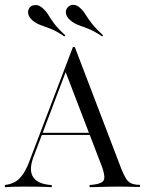

<svg xmlns="http://www.w3.org/2000/svg" viewBox="-30 -777 610 797"><path d="M108.9 -125Q89.5 -73.4 106 -44.4Q122.6 -15.3 174.2 -9.7L184.7 -8.9V0Q157.3 -1.6 124.2 -2Q91.1 -2.4 66.9 -2.4Q41.1 -2.4 22.2 -1.6Q3.2 -0.8 -9.7 0V-8.9L-0.8 -10.5Q21.8 -14.5 37.9 -25.4Q54 -36.3 68.1 -58.1Q82.3 -79.8 95.2 -116.1L272.6 -581.5H280.6L475 -72.6Q484.7 -50 492.3 -37.1Q500 -24.2 510.5 -18.1Q521 -12.1 537.1 -10.5L550.8 -9.7V-0.8Q540.3 -0.8 527.4 -1.2Q514.5 -1.6 499.2 -2Q483.9 -2.4 466.1 -2.4H460.5H462.1Q442.7 -2.4 425 -2Q407.3 -1.6 391.5 -1.2Q375.8 -0.8 363.7 -0.4Q351.6 0 341.9 0V-8.9L357.3 -10.5Q391.9 -14.5 400 -27.8Q408.1 -41.1 395.2 -79.8L241.1 -481.5L251.6 -501.6ZM138.7 -216.9 141.9 -225.8H383.1L386.3 -216.9ZM237.1 -625.8Q204 -648.4 179.8 -657.7Q155.6 -666.9 138.3 -673Q121 -679 105.6 -691.9Q89.5 -705.6 87.1 -720.2Q84.7 -734.7 92.7 -745.2Q100 -754.8 115.7 -756Q131.5 -757.3 146.8 -743.5Q162.1 -729.8 171.4 -714.1Q180.6 -698.4 195.6 -678.2Q210.5 -658.1 241.1 -630.6ZM394.4 -625.8Q360.5 -648.4 336.3 -657.7Q312.1 -666.9 294.8 -673.4Q277.4 -679.8 262.9 -691.9Q246.8 -705.6 244 -720.2Q241.1 -734.7 250 -745.2Q258.9 -756.5 273.8 -756.9Q288.7 -757.3 303.2 -743.5Q314.5 -733.9 324.6 -717.3Q334.7 -700.8 351.2 -679.4Q367.7 -658.1 397.6 -630.6Z"/></svg>

Font: Playfair 144pt SemiCondensed Light
Style: Regular
Weight: 300
Width: 4
Designer: Claus Eggers Sørensen
Foundry: Claus Eggers Sørensen
Version: Version 2.203